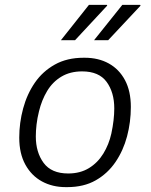

<svg xmlns="http://www.w3.org/2000/svg" viewBox="-20 -758 618 788"><path d="M250 10Q195 10 152 -13.5Q109 -37 84 -82.5Q59 -128 59 -193Q59 -254 75 -313Q91 -372 123 -418.5Q155 -465 205 -493Q255 -521 323 -521H328Q384 -521 426.5 -497.5Q469 -474 493 -429Q517 -384 517 -319Q517 -257 501.5 -198.5Q486 -140 454 -93Q422 -46 373 -18Q324 10 256 10ZM260 -46Q309 -46 345 -68Q381 -90 404 -127.5Q427 -165 437 -210Q443 -238 446 -264Q449 -290 449 -313Q449 -379 417.5 -422Q386 -465 317 -465Q268 -465 232 -443.5Q196 -422 173.5 -384.5Q151 -347 140 -301Q133 -273 130 -247Q127 -221 127 -198Q127 -133 159 -89.5Q191 -46 260 -46ZM366 -593 482 -738H555L557 -735L424 -593ZM230 -593 345 -738H419L420 -735L288 -593Z"/></svg>

Font: Chivo Medium ExtraLight
Style: Italic
Weight: 250
Italic angle: -8.05°
Version: Version 2.002